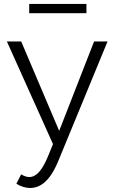

<svg xmlns="http://www.w3.org/2000/svg" viewBox="-20 -730 582 968"><path d="M131.9 217.8Q115.2 217.8 97.7 212.5Q80.2 207.2 62.5 196.6L86.6 149Q97.6 155.5 107.5 159Q117.3 162.5 127.9 162.5Q154.3 162.5 177.1 136.8Q199.9 111.1 221 60.6L247.2 -3.5L14.6 -521.1H86.8L278.4 -70.2L454.4 -521.1H522.3L273.6 82.4Q254.1 129.4 232.1 159.2Q210.2 189 185.1 203.4Q160 217.8 131.9 217.8ZM127.3 -663.4V-710.2H415.8V-663.4Z"/></svg>

Font: Raleway Thin
Style: Regular
Weight: 100
Designer: Matt McInerney, Pablo Impallari, Rodrigo Fuenzalida
Foundry: Matt McInerney, Pablo Impallari, Rodrigo Fuenzalida
Version: Version 4.026